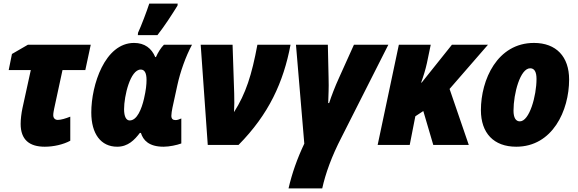

<svg xmlns="http://www.w3.org/2000/svg" viewBox="-20 -800 3190 1060"><path d="M227 10C276 10 329 -2 368 -23V-156C343 -146 317 -138 299 -138C285 -138 274 -147 274 -164C274 -176 277 -189 279 -200L325 -413H451L481 -553H134L46 -502L28 -413H150L104 -203C98 -175 94 -141 94 -116C94 -28 143 10 227 10Z M741 -606H849C890 -658 929 -719 960 -769L961 -780H804C792 -742 759 -655 742 -619ZM627 10C687 10 723 -28 752 -66H758C770 -27 801 10 883 10C915 10 957 1 981 -8V-146C971 -141 958 -137 950 -137C935 -137 926 -143 926 -161C926 -172 929 -190 932 -205L959 -329C975 -403 1005 -488 1040 -553H885C868 -536 852 -510 841 -485H837C817 -533 779 -563 720 -563C559 -563 484 -331 484 -179C484 -61 537 10 627 10ZM696 -135C677 -135 665 -156 665 -197C665 -270 699 -416 757 -416C777 -416 789 -399 789 -359C789 -333 786 -303 775 -255C762 -199 737 -135 696 -135Z M1127 0H1297C1464 -169 1545 -346 1584 -553H1401C1370 -386 1337 -283 1272 -181C1274 -215 1274 -248 1273 -283L1264 -553H1088Z M1573 240H1759C1777 158 1811 63 1866 -43L2124 -553H1934L1852 -371C1829 -321 1809 -268 1797 -231H1792C1793 -289 1796 -303 1794 -372L1790 -553H1614L1660 -7C1621 75 1592 157 1573 240Z M2065 0H2242L2273 -158L2317 -187L2372 0H2568L2462 -309L2674 -553H2475L2308 -344H2305C2317 -377 2329 -415 2337 -452L2358 -553H2182Z M2830 10C3030 10 3122 -189 3122 -361C3122 -487 3051 -563 2928 -563C2725 -563 2635 -359 2635 -192C2635 -65 2706 10 2830 10ZM2850 -130C2827 -130 2815 -151 2815 -189C2815 -284 2852 -423 2907 -423C2930 -423 2942 -404 2942 -364C2942 -271 2903 -130 2850 -130Z"/></svg>

Font: Noto Sans UI SemiCondensed Black
Style: Italic
Weight: 900
Width: 4
Italic angle: -372°
Designer: Monotype Design Team
Foundry: Monotype Imaging Inc.
Version: Version 1.901